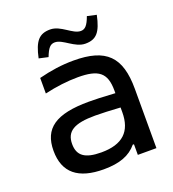

<svg xmlns="http://www.w3.org/2000/svg" viewBox="-127 -777 794 883"><g transform="rotate(-20 270.0 -335.5)"><path d="M270 -509C212 -509 158 -501 99 -486V-410C155 -423 212 -430 262 -430C363 -430 400 -403 400 -315V-302C339 -306 297 -307 272 -307C109 -307 42 -259 42 -150C42 -42 107 9 231 9C310 9 360 -11 394 -52H400V0H491V-290C491 -447 429 -509 270 -509ZM123 -573 168 -563C184 -604 196 -617 218 -617C257 -617 297 -563 349 -563C403 -563 426 -590 443 -670L398 -680C383 -639 370 -625 349 -625C309 -625 270 -680 218 -680C164 -680 140 -653 123 -573ZM133 -150C133 -212 174 -237 277 -237C306 -237 355 -235 400 -232V-209C400 -115 351 -68 247 -68C167 -68 133 -93 133 -150Z"/></g></svg>

Font: LT Wave Alt
Style: Regular
Weight: 400
Designer: Daniel Lyons
Version: Version 2.5 (Glyphs App)